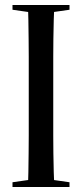

<svg xmlns="http://www.w3.org/2000/svg" viewBox="-20 -748 328 768"><path d="M30 0V-19L121 -32H167L258 -19V0ZM91 0Q93 -24 93.5 -60Q94 -96 94.5 -135Q95 -174 95 -205V-521Q95 -553 94.5 -592Q94 -631 93.5 -667.5Q93 -704 91 -728H198Q196 -704 195 -667.5Q194 -631 193.5 -592Q193 -553 193 -521V-205Q193 -174 193.5 -135Q194 -96 195 -60Q196 -24 198 0ZM30 -709V-728H258V-709L167 -696H121Z"/></svg>

Font: Source Serif 4 60pt SemiBold
Style: Regular
Weight: 600
Version: Version 4.004;hotconv 1.0.116;makeotfexe 2.5.65601